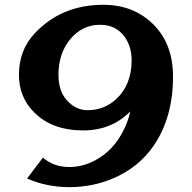

<svg xmlns="http://www.w3.org/2000/svg" viewBox="-20 -767 797 797"><path d="M268.1 9.8Q173.8 9.8 92.3 -25.9L158.2 -112.8Q202.6 -73.7 267.6 -73.7Q311.5 -73.7 351.6 -90.3Q435.5 -125.5 482.9 -207.5Q510.3 -255.4 521 -304.7Q442.9 -225.6 325.7 -225.6Q197.3 -225.6 123 -299.3Q58.6 -362.8 58.6 -456.5Q58.6 -558.1 123 -627.4Q234.4 -747.1 409.2 -747.1Q534.7 -747.1 616.7 -665.5Q698.2 -584.5 698.2 -448.7Q698.2 -278.3 616.7 -160.6Q556.2 -73.2 453.6 -28.3Q366.7 9.8 268.1 9.8ZM395.5 -664.1Q320.8 -664.1 271 -603.5Q222.7 -544.9 222.7 -456.5Q222.7 -390.6 256.3 -352.1Q293.9 -309.6 343.3 -309.6Q411.1 -309.6 460.4 -354Q526.4 -413.6 526.4 -516.6Q526.4 -576.2 494.6 -617.7Q459 -664.1 395.5 -664.1Z"/></svg>

Font: Klaudia
Style: Bold
Weight: 700
Designer: Wojciech Kalinowski "wmk69" (wmk69@o2.pl)
Foundry: Wojciech Kalinowski "wmk69" (wmk69@o2.pl)
Version: Version 3.1.0; 2021-05-10